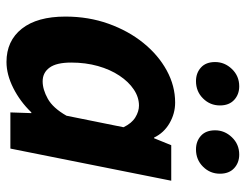

<svg xmlns="http://www.w3.org/2000/svg" viewBox="-103 -643 758 592"><g transform="rotate(90 276.0 -347.0)"><path d="M171.1 12Q106 12 68.5 -35.3Q31.1 -82.7 31.1 -169.8Q31.1 -240.8 53.1 -302.4Q75.1 -363.9 112.4 -410Q149.6 -456 197.1 -482Q244.6 -508 296.2 -508Q330 -508 359.9 -490.7Q389.8 -473.3 404.2 -443H406.2L427.7 -496H537.2L438.1 0H326.6L328.8 -64.6H326.4Q292.9 -29.8 251.3 -8.9Q209.7 12 171.1 12ZM230.8 -99.5Q256 -99.5 284.5 -115.4Q313 -131.2 336.8 -173L372.3 -348.8Q360.2 -374.1 341.9 -385.3Q323.5 -396.5 305.6 -396.5Q279.6 -396.5 255.9 -380.5Q232.1 -364.6 213.3 -336.3Q194.4 -308 183.6 -269.9Q172.9 -231.8 172.9 -187.6Q172.9 -142 188.5 -120.8Q204 -99.5 230.8 -99.5ZM230.2 -572.3Q205 -572.3 188.2 -587.6Q171.3 -602.8 171.3 -631.3Q171.3 -660.7 192.8 -683.1Q214.3 -705.6 246.1 -705.6Q271.3 -705.6 288.2 -689.9Q305.1 -674.2 305.1 -646.2Q305.1 -615.6 283.5 -594Q262 -572.3 230.2 -572.3ZM440.7 -572.3Q415.5 -572.3 398.6 -587.6Q381.8 -602.8 381.8 -631.3Q381.8 -660.7 403.3 -683.1Q424.8 -705.6 456.6 -705.6Q481.8 -705.6 498.7 -689.9Q515.6 -674.2 515.6 -646.2Q515.6 -615.6 494 -594Q472.5 -572.3 440.7 -572.3Z"/></g></svg>

Font: Source Sans 3
Style: Italic
Weight: 200
Italic angle: -11°
Designer: Paul D. Hunt
Foundry: Adobe
Version: Version 3.046;hotconv 1.0.118;makeotfexe 2.5.65603